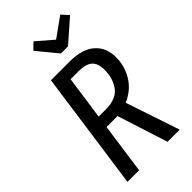

<svg xmlns="http://www.w3.org/2000/svg" viewBox="-276 -979 1050 1050"><g transform="rotate(-45 249.0 -453.5)"><path d="M338 -313 443 0H349L255 -293H170L129 0H39L136 -689H281Q377 -689 427 -645.5Q477 -602 477 -526Q477 -458 441.5 -400Q406 -342 338 -313ZM236 -364Q316 -364 350 -410Q384 -456 384 -522Q384 -572 359 -594.5Q334 -617 280 -617H216L180 -364ZM426 -907 462 -867 333 -754H278L182 -871L219 -907L313 -826Z"/></g></svg>

Font: Fira Sans Extra Condensed
Style: Italic
Weight: 400
Width: 3
Italic angle: -8°
Designer: Carrois Corporate & Edenspiekermann AG
Foundry: Carrois Corporate GbR & Edenspiekermann AG
Version: Version 4.203